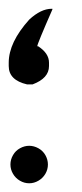

<svg xmlns="http://www.w3.org/2000/svg" viewBox="-20 -420 189 440"><path d="M98.6 -399.9H100.1V-398.4Q65.4 -319.3 65.4 -314H67.4Q92.3 -297.9 92.3 -276.4V-268.6Q92.3 -240.7 54.7 -226.6H42Q0 -236.3 0 -268.6V-276.4Q0 -322.8 46.9 -375Q73.7 -399.9 98.6 -399.9ZM46.9 -85.9Q57.6 -85.9 67.9 -80.3Q78.1 -74.7 84 -64.5Q89.8 -54.2 89.8 -43Q89.8 -31.7 84 -21.7Q78.1 -11.7 68.1 -5.9Q58.1 0 46.9 0Q35.6 0 25.6 -5.9Q15.6 -11.7 9.8 -21.7Q3.9 -31.7 3.9 -43Q3.9 -54.2 9.8 -64.5Q15.6 -74.7 25.9 -80.3Q36.1 -85.9 46.9 -85.9Z"/></svg>

Font: Aswaq
Style: Regular
Weight: 400
Designer: Husham Jawad
Version: Version 1.000;November 3, 2021;FontCreator 14.0.0.2814 32-bi